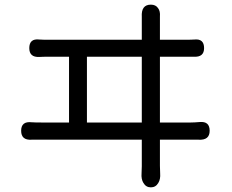

<svg xmlns="http://www.w3.org/2000/svg" viewBox="-20 -779 996 826"><path d="M629 27Q608 27 597 8Q587 -8 589 -33Q590 -48 590 -64V-178H373H157Q137 -178 116 -178Q71 -175 71 -216.5Q71 -258 116 -253Q130 -252 157 -252H277V-535H193Q164 -535 149 -534Q106 -532 106 -572Q106 -614 149 -609Q157 -609 172 -608Q186 -608 193 -608H590V-690Q590 -699 590 -707Q587 -759 629 -759Q650 -759 660 -744Q670 -731 668 -708Q668 -699 668 -690V-608H776Q804 -608 817 -609Q858 -613 858 -572Q858 -532 813 -535Q795 -535 776 -535H668V-252H801Q815 -252 839 -254Q882 -258 882 -216.5Q882 -175 834 -178Q818 -178 801 -178H668V-66Q668 -49 669 -33Q671 -8 661 8Q650 27 629 27ZM354 -252H590V-535H472H354Z"/></svg>

Font: GenSenRounded JP R
Style: Regular
Weight: 400
Version: Version 1.501;PS 1;hotconv 16.6.51;makeotf.lib2.5.65220